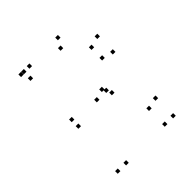

<svg xmlns="http://www.w3.org/2000/svg" viewBox="-203 -878 1025 1025"><g transform="rotate(-45 310.0 -365.0)"><path d="M392.5 -308.5V-328.5H372.5V-308.5ZM550 -459V-479H530V-459ZM550 -576V-596H530V-576ZM396.5 -720V-740H376.5V-720ZM139.5 -720V-740H119.5V-720ZM139.5 -670V-690H119.5V-670ZM367 -670V-690H347V-670ZM487 -556.5V-576.5H467V-556.5ZM487 -476.5V-496.5H467V-476.5ZM367 -358.5V-378.5H347V-358.5ZM139.5 -358.5V-378.5H119.5V-358.5ZM139.5 -308.5V-328.5H119.5V-308.5ZM181.5 10V-10H161.5V10ZM181.5 -720V-740H161.5V-720ZM118.5 -720V-740H98.5V-720ZM118.5 10V-10H98.5V10ZM536.5 10V-10H516.5V10ZM536.5 -123V-143H516.5V-123ZM380 -338.5V-358.5H360V-338.5ZM309 -338.5V-358.5H289V-338.5ZM473.5 -109V-129H453.5V-109ZM473.5 10V-10H453.5V10Z"/></g></svg>

Font: Monaspace Krypton Dots Var
Style: Regular
Weight: 400
Designer: Riley Cran and the Lettermatic Team
Version: Version 1.100 (Monaspace Krypton Dots)